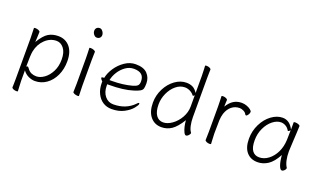

<svg xmlns="http://www.w3.org/2000/svg" viewBox="-85 -1209 3129 1881"><g transform="rotate(20 1479.0 -268.5)"><path d="M94 -472Q94 -477 108 -477Q126 -477 142 -470Q158 -463 158 -454L156 -402L153 -349Q201 -429 245 -455Q289 -481 347 -481Q422 -481 467.5 -428Q513 -375 513 -278Q513 -196 482 -129.5Q451 -63 397.5 -25.5Q344 12 279 12Q246 12 211.5 -4Q177 -20 153 -53V56Q153 61 156 124Q158 154 158 162Q158 167 143 167Q126 167 110.5 160Q95 153 95 144Q95 128 96 116L97 55V-368Q97 -403 94 -472ZM164 -98Q172 -98 181 -84Q200 -57 223.5 -46.5Q247 -36 276 -36Q316 -36 357.5 -65.5Q399 -95 427 -149.5Q455 -204 455 -276Q455 -351 423 -391Q391 -431 347 -431Q281 -431 228.5 -381.5Q176 -332 160 -254Q152 -216 152 -93Q162 -98 164 -98Z M703 -595Q686 -595 672 -612.5Q658 -630 658 -650Q658 -669 669.5 -681Q681 -693 703 -693Q719 -693 733 -674.5Q747 -656 747 -636Q747 -619 735.5 -607Q724 -595 703 -595ZM685 -479Q702 -479 718.5 -472Q735 -465 735 -457Q735 -436 734 -421L733 -368V-105L734 -67L736 1Q736 5 722 5Q705 5 688.5 -2Q672 -9 672 -17L674 -105V-368L673 -417L671 -475Q671 -479 685 -479Z M1079 -36Q1212 -36 1294 -122Q1304 -135 1313 -135Q1315 -135 1316.5 -133Q1318 -131 1318 -128Q1318 -114 1289.5 -79Q1261 -44 1207 -15.5Q1153 13 1079 13Q1028 13 988.5 -12Q949 -37 925.5 -84.5Q902 -132 902 -195V-211Q892 -219 886.5 -227.5Q881 -236 881 -241Q881 -249 895 -249L908 -250Q918 -303 953.5 -356Q989 -409 1042 -445Q1095 -481 1154 -481Q1238 -481 1276.5 -440Q1315 -399 1315 -340Q1315 -303 1310 -286Q1305 -269 1286 -257.5Q1267 -246 1223 -232Q1125 -201 975 -201H957V-186Q957 -119 991.5 -77.5Q1026 -36 1079 -36ZM990 -247Q1103 -247 1198 -273Q1235 -284 1247 -298Q1259 -312 1259 -341Q1259 -387 1232.5 -410Q1206 -433 1153 -433Q1105 -433 1065 -404Q1025 -375 999 -333.5Q973 -292 964 -247Z M1798 -661Q1796 -691 1796 -699Q1796 -704 1811 -704Q1828 -704 1843 -697Q1858 -690 1858 -681Q1858 -665 1857 -653L1856 -592V-185Q1856 -139 1865 -98Q1874 -57 1891 -36Q1892 -34 1892 -32Q1892 -21 1879 -7Q1866 7 1853 7Q1841 7 1830 -15.5Q1819 -38 1811.5 -69Q1804 -100 1802 -134Q1751 -51 1703.5 -19Q1656 13 1598 13Q1526 13 1482.5 -39.5Q1439 -92 1439 -186Q1439 -262 1473.5 -330.5Q1508 -399 1564.5 -440Q1621 -481 1683 -481Q1719 -481 1747.5 -467.5Q1776 -454 1800 -417V-593Q1800 -619 1798 -661ZM1598 -37Q1642 -37 1689.5 -70.5Q1737 -104 1768.5 -159.5Q1800 -215 1800 -276V-393Q1789 -382 1785 -382Q1782 -382 1780 -385Q1764 -407 1737.5 -420Q1711 -433 1684 -433Q1634 -433 1591 -397Q1548 -361 1522.5 -304.5Q1497 -248 1497 -189Q1497 -115 1524 -76Q1551 -37 1598 -37Z M2051 -416 2049 -474Q2049 -479 2064 -479Q2081 -479 2096.5 -472Q2112 -465 2112 -456Q2112 -446 2110.5 -431.5Q2109 -417 2109 -387Q2139 -436 2175.5 -458.5Q2212 -481 2260 -481Q2287 -481 2312.5 -471.5Q2338 -462 2354 -449Q2370 -436 2370 -426Q2370 -412 2359 -395.5Q2348 -379 2339 -379Q2334 -379 2329 -386Q2320 -405 2297.5 -415.5Q2275 -426 2257 -426Q2211 -426 2175.5 -398Q2140 -370 2122 -317Q2112 -285 2110 -244.5Q2108 -204 2108 -106Q2108 -101 2111 -38Q2113 -8 2113 0Q2113 5 2098 5Q2081 5 2065.5 -2Q2050 -9 2050 -18L2052 -106V-367Z M2860 -314Q2854 -214 2854 -193Q2854 -88 2890 -33Q2891 -30 2891 -29Q2891 -19 2878.5 -5.5Q2866 8 2852 8Q2835 8 2821 -31Q2807 -70 2802 -135Q2758 -53 2707.5 -20Q2657 13 2600 13Q2528 13 2486 -35.5Q2444 -84 2444 -175Q2444 -256 2479 -327Q2514 -398 2570.5 -439.5Q2627 -481 2686 -481Q2760 -481 2801 -399V-475Q2801 -480 2817 -480Q2835 -480 2851 -473.5Q2867 -467 2867 -459V-457Q2867 -434 2864 -385Q2861 -336 2860 -314ZM2599 -37Q2649 -37 2693.5 -70Q2738 -103 2766.5 -160.5Q2795 -218 2798 -291Q2799 -301 2799 -335L2800 -392Q2784 -376 2778 -376Q2777 -376 2775 -378Q2759 -406 2735 -419.5Q2711 -433 2686 -433Q2643 -433 2600 -399Q2557 -365 2529.5 -307Q2502 -249 2502 -180Q2502 -106 2527.5 -71.5Q2553 -37 2599 -37Z"/></g></svg>

Font: JyunsaiKaai Light
Style: Regular
Weight: 300
Designer: Fontworks Inc.
Version: Version 0.030;April 7, 2024;FontCreator 14.0.0.2901 64-bit